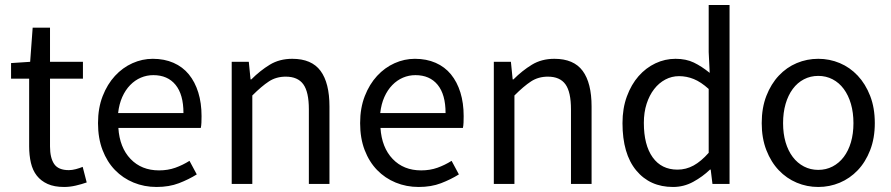

<svg xmlns="http://www.w3.org/2000/svg" viewBox="-20 -732 3547 764"><path d="M235 12Q196 12 169.5 0Q143 -12 126.5 -33Q110 -54 103 -84Q96 -114 96 -150V-419H24V-481L100 -486L110 -622H179V-486H310V-419H179V-149Q179 -104 195.5 -79.5Q212 -55 254 -55Q267 -55 282 -59Q297 -63 309 -68L325 -6Q305 1 281.5 6.5Q258 12 235 12Z M603 12Q554 12 511.5 -5.5Q469 -23 437.5 -55.5Q406 -88 388 -135Q370 -182 370 -242Q370 -302 388.5 -349.5Q407 -397 437.5 -430Q468 -463 507 -480.5Q546 -498 588 -498Q634 -498 670.5 -482Q707 -466 731.5 -436Q756 -406 769 -364Q782 -322 782 -270Q782 -257 781.5 -244.5Q781 -232 779 -223H451Q456 -145 499.5 -99.5Q543 -54 613 -54Q648 -54 677.5 -64.5Q707 -75 734 -92L763 -38Q731 -18 692 -3Q653 12 603 12ZM450 -282H710Q710 -356 678.5 -394.5Q647 -433 590 -433Q564 -433 540.5 -423Q517 -413 498 -393.5Q479 -374 466.5 -346Q454 -318 450 -282Z M902 0V-486H970L977 -416H980Q1015 -451 1053.5 -474.5Q1092 -498 1143 -498Q1220 -498 1255.5 -450Q1291 -402 1291 -308V0H1209V-297Q1209 -366 1187 -396.5Q1165 -427 1117 -427Q1079 -427 1050 -408Q1021 -389 984 -352V0Z M1646 12Q1597 12 1554.5 -5.5Q1512 -23 1480.5 -55.5Q1449 -88 1431 -135Q1413 -182 1413 -242Q1413 -302 1431.5 -349.5Q1450 -397 1480.5 -430Q1511 -463 1550 -480.5Q1589 -498 1631 -498Q1677 -498 1713.5 -482Q1750 -466 1774.5 -436Q1799 -406 1812 -364Q1825 -322 1825 -270Q1825 -257 1824.5 -244.5Q1824 -232 1822 -223H1494Q1499 -145 1542.5 -99.5Q1586 -54 1656 -54Q1691 -54 1720.5 -64.5Q1750 -75 1777 -92L1806 -38Q1774 -18 1735 -3Q1696 12 1646 12ZM1493 -282H1753Q1753 -356 1721.5 -394.5Q1690 -433 1633 -433Q1607 -433 1583.5 -423Q1560 -413 1541 -393.5Q1522 -374 1509.5 -346Q1497 -318 1493 -282Z M1945 0V-486H2013L2020 -416H2023Q2058 -451 2096.5 -474.5Q2135 -498 2186 -498Q2263 -498 2298.5 -450Q2334 -402 2334 -308V0H2252V-297Q2252 -366 2230 -396.5Q2208 -427 2160 -427Q2122 -427 2093 -408Q2064 -389 2027 -352V0Z M2658 12Q2566 12 2511.5 -54Q2457 -120 2457 -242Q2457 -301 2474.5 -348.5Q2492 -396 2521 -429Q2550 -462 2588 -480Q2626 -498 2668 -498Q2710 -498 2741 -483Q2772 -468 2804 -442L2800 -525V-712H2883V0H2815L2808 -57H2805Q2776 -29 2738.5 -8.5Q2701 12 2658 12ZM2676 -57Q2710 -57 2740 -73.5Q2770 -90 2800 -124V-378Q2769 -406 2740.5 -417.5Q2712 -429 2682 -429Q2653 -429 2627.5 -415.5Q2602 -402 2583 -377.5Q2564 -353 2553 -319Q2542 -285 2542 -243Q2542 -155 2577 -106Q2612 -57 2676 -57Z M3236 12Q3191 12 3150.5 -5Q3110 -22 3079 -54.5Q3048 -87 3029.5 -134.5Q3011 -182 3011 -242Q3011 -303 3029.5 -350.5Q3048 -398 3079 -431Q3110 -464 3150.5 -481Q3191 -498 3236 -498Q3281 -498 3321.5 -481Q3362 -464 3393 -431Q3424 -398 3442.5 -350.5Q3461 -303 3461 -242Q3461 -182 3442.5 -134.5Q3424 -87 3393 -54.5Q3362 -22 3321.5 -5Q3281 12 3236 12ZM3236 -56Q3267 -56 3293 -69.5Q3319 -83 3337.5 -107.5Q3356 -132 3366 -166Q3376 -200 3376 -242Q3376 -284 3366 -318.5Q3356 -353 3337.5 -378Q3319 -403 3293 -416.5Q3267 -430 3236 -430Q3205 -430 3179 -416.5Q3153 -403 3134.5 -378Q3116 -353 3106 -318.5Q3096 -284 3096 -242Q3096 -200 3106 -166Q3116 -132 3134.5 -107.5Q3153 -83 3179 -69.5Q3205 -56 3236 -56Z"/></svg>

Font: CV Source Sans
Style: Regular
Weight: 400
Designer: Paul D. Hunt
Foundry: Adobe Systems Incorporated
Version: Version 3.001